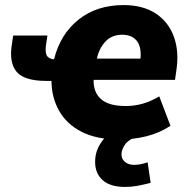

<svg xmlns="http://www.w3.org/2000/svg" viewBox="-20 -539 750 757"><path d="M15 0ZM451 11Q360 11 300.5 -20Q241 -51 212 -104Q183 -157 183 -220H163Q75 -220 45 -256.5Q15 -293 27 -366L32 -399H167L162 -366Q157 -335 164 -321Q171 -307 193 -305Q218 -405 290 -462Q362 -519 467 -519Q544 -519 594.5 -485.5Q645 -452 666 -393Q687 -334 675 -259L670 -224H349Q348 -175 378.5 -148Q409 -121 476 -121Q510 -121 542 -130Q574 -139 608 -159L652 -43Q610 -15 558.5 -2Q507 11 451 11ZM462 -402Q421 -402 396 -375.5Q371 -349 362 -308H534Q538 -356 518.5 -379Q499 -402 462 -402ZM472 198Q415 198 385 171.5Q355 145 355 99Q355 49 389 9.5Q423 -30 475 -48L518 0Q486 12 472.5 31.5Q459 51 459 70Q459 88 473 99.5Q487 111 508 111Q522 111 534.5 108.5Q547 106 562 101L574 182Q542 190 520 194Q498 198 472 198Z"/></svg>

Font: Winston ExtraBold
Style: Italic
Weight: 800
Italic angle: -9°
Designer: Original fonts by Vernon Adams / Changes by Cristiano Sobral
Foundry: Original fonts by Vernon Adams / Changes by Cristiano Sobral
Version: Version 2.503;July 17, 2020;FontCreator 13.0.0.2655 64-bit